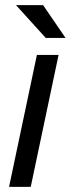

<svg xmlns="http://www.w3.org/2000/svg" viewBox="-20 -724 274 744"><path d="M123 -511.2H207L99.1 0H15.1ZM42 -704.1H147L233.9 -577.1H157.2Z"/></svg>

Font: D-DIN Exp
Style: DINExp-Italic
Weight: 400
Width: 7
Italic angle: -12°
Designer: Charles Nix
Foundry: Datto Inc.
Version: Version 1.00